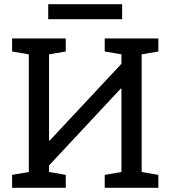

<svg xmlns="http://www.w3.org/2000/svg" viewBox="-20 -894 809 914"><path d="M37.6 0V-61.5L117.2 -75.2V-635.3L37.6 -648.9V-710.9H293V-648.9L213.4 -635.3V-225.6L216.3 -224.6L558.1 -590.3V-635.3L478.5 -648.9V-710.9H733.9V-648.9L654.3 -635.3V-75.2L733.9 -61.5V0H478.5V-61.5L558.1 -75.2V-471.7L555.2 -472.7L213.4 -106.4V-75.2L293 -61.5V0ZM209.5 -802.7V-874H561.5V-802.7Z"/></svg>

Font: Roboto Slab
Style: Regular
Weight: 400
Designer: Google
Version: Version 2.000; ttfautohint (v1.8.1.43-b0c9)